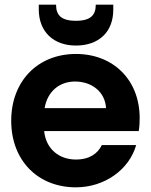

<svg xmlns="http://www.w3.org/2000/svg" viewBox="-20 -793 645 822"><path d="M434 -330H171C183 -402 235 -444 301 -444C373 -444 430 -400 434 -330ZM28 -276C28 -106 142 9 305 9C427 9 533 -66 563 -172H416C399 -137 365 -110 305 -110C235 -110 177 -153 169 -232H574C577 -250 578 -270 578 -287C578 -451 465 -562 305 -562C142 -562 28 -446 28 -276ZM146 -753C146 -657 209 -598 305 -598C403 -598 465 -656 465 -752V-773H390C390 -730 370 -704 305 -704C240 -704 220 -730 220 -773H146Z"/></svg>

Font: Malmofest SemiBold
Style: Regular
Weight: 600
Designer: Jonny Pinhorn (Poppins), Kolossal
Version: Version 1.004;Glyphs 3.1.2 (3151)